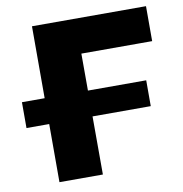

<svg xmlns="http://www.w3.org/2000/svg" viewBox="-79 -775 811 849"><g transform="rotate(-10 326.5 -350.0)"><path d="M18 -261V-377H576V-261ZM120 0V-700H632V-543H271L314 -587L315 0Z"/></g></svg>

Font: MOST Montserrat ExtraBold
Style: Regular
Weight: 800
Designer: Julieta Ulanovsky
Foundry: Julieta Ulanovsky
Version: Version 8.000;March 11, 2024;FontCreator 15.0.0.2926 64-bit